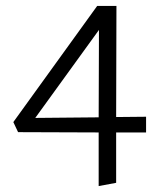

<svg xmlns="http://www.w3.org/2000/svg" viewBox="-20 -486 522 648"><path d="M473 -39H372V131L313 142V-39L41 -40L25 -74L308 -466H373L372 -91L473 -92ZM313 -90 314 -385 99 -88Z"/></svg>

Font: Ysabeau SC
Style: Regular
Weight: 400
Designer: Christian Thalmann (Catharsis Fonts)
Version: Version 0.003